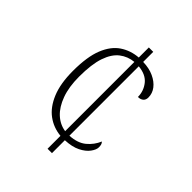

<svg xmlns="http://www.w3.org/2000/svg" viewBox="-199 -835 957 957"><g transform="rotate(45 279.5 -357.0)"><path d="M295 -91Q242 -96 200.5 -126.5Q159 -157 134.5 -216Q110 -275 110 -364Q110 -464 134 -523.5Q158 -583 200 -611Q242 -639 295 -643V-714H326V-643Q369 -642 401.5 -627Q434 -612 452 -588.5Q470 -565 470 -536Q470 -528 467.5 -521.5Q465 -515 460 -510.5Q455 -506 448 -503.5Q441 -501 431 -501Q431 -542 405.5 -574.5Q380 -607 326 -612V-123Q381 -126 413 -152.5Q445 -179 461 -217Q467 -211 469 -203.5Q471 -196 471 -186Q471 -169 455 -147Q439 -125 407 -109Q375 -93 326 -91V0H295ZM295 -612Q253 -608 220.5 -583Q188 -558 170 -505.5Q152 -453 152 -365Q152 -293 171 -241Q190 -189 222 -159.5Q254 -130 295 -124Z"/></g></svg>

Font: Noto Serif Gujarati ExtraLight
Style: Regular
Weight: 250
Version: Version 2.102